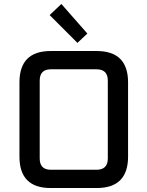

<svg xmlns="http://www.w3.org/2000/svg" viewBox="-20 -947 742 967"><path d="M78 -158V-532Q78 -690 235 -690H467Q625 -690 625 -532V-158Q625 0 467 0H235Q78 0 78 -158ZM180 -149Q180 -92 236 -92H466Q523 -92 523 -149V-541Q523 -598 466 -598H236Q180 -598 180 -541ZM230 -871 289 -927 420 -778 370 -731Z"/></svg>

Font: Oxanium Medium
Style: Regular
Weight: 500
Designer: Severin Meyer
Version: Version 1.001